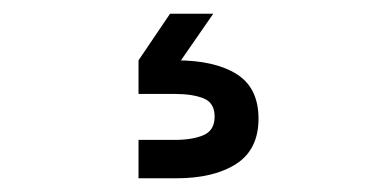

<svg xmlns="http://www.w3.org/2000/svg" viewBox="-20 -50 540 280"><path d="M291 -30 228 61 237 38Q293 38 325 58Q357 78 357 123Q357 168 324.5 189Q292 210 237 210H182V154H235Q261 154 277 147Q293 140 293 120Q293 100 277 93.5Q261 87 235 87H182V38L228 -30Z"/></svg>

Font: TASA Orbiter VF Text
Style: Regular
Weight: 400
Designer: Weizhong Zhang
Foundry: 本地遙控
Version: Version 1.001;Glyphs 3.2 (3192)